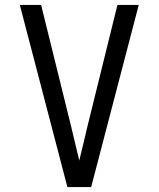

<svg xmlns="http://www.w3.org/2000/svg" viewBox="-20 -755 640 775"><path d="M252 0 60 -735H146L267 -245Q275 -210 283.5 -175.5Q292 -141 300 -107Q308 -141 316.5 -175.5Q325 -210 333 -245L454 -735H540L476 -490L348 0Z"/></svg>

Font: Iosevka SS04 Extended
Style: Regular
Weight: 400
Width: 7
Monospace: yes
Designer: Belleve Invis
Foundry: Belleve Invis
Version: Version 19.0.0; ttfautohint (v1.8.4)